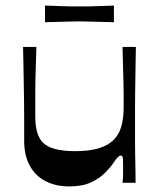

<svg xmlns="http://www.w3.org/2000/svg" viewBox="-20 -658 571 691"><path d="M229 13Q181 13 144 -6Q107 -25 87 -62Q67 -99 67 -151Q67 -197 67 -233Q67 -269 66.5 -299Q66 -329 65.5 -358Q65 -387 64.5 -418Q64 -449 63 -489H111Q110 -451 109 -423.5Q108 -396 107.5 -373Q107 -350 107 -329.5Q107 -309 107 -287.5Q107 -266 107 -239Q107 -200 116 -175Q125 -150 143 -137.5Q161 -125 188 -119.5Q215 -114 251 -114Q300 -114 334 -124Q368 -134 388 -153.5Q408 -173 416.5 -202.5Q425 -232 425 -271Q425 -292 425 -311.5Q425 -331 424.5 -354.5Q424 -378 423 -410.5Q422 -443 421 -489H469Q468 -438 467.5 -399.5Q467 -361 466.5 -331.5Q466 -302 466 -278.5Q466 -255 466 -235Q466 -215 466 -196Q466 -169 466 -144Q466 -119 466.5 -95Q467 -71 467.5 -47Q468 -23 468 0H421Q423 -18 423 -32.5Q423 -47 423 -58Q423 -81 422 -89.5Q421 -98 415 -98Q410 -98 404.5 -93Q399 -88 387 -70Q377 -55 357.5 -35.5Q338 -16 307 -1.5Q276 13 229 13ZM142 -578V-638Q177 -637 197.5 -636Q218 -635 233.5 -635Q249 -635 265 -635Q283 -635 298 -635Q313 -635 334 -636Q355 -637 390 -638V-578Q355 -579 334 -579.5Q313 -580 297.5 -580.5Q282 -581 265 -581Q248 -581 233 -580.5Q218 -580 197.5 -579.5Q177 -579 142 -578Z"/></svg>

Font: Ojuju SemiBold
Style: Regular
Weight: 600
Designer: Chisaokwu Joboson, Mirko Velimirovic
Foundry: Udi Foundry
Version: Version 1.000